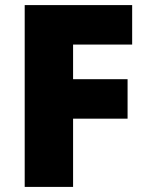

<svg xmlns="http://www.w3.org/2000/svg" viewBox="-20 -734 579 754"><path d="M267 0V-268H481V-423H267V-559H499V-714H77V0Z"/></svg>

Font: Noto Sans Canadian Aboriginal Black
Style: Regular
Weight: 900
Designer: Monotype Design Team, Typotheque's Kevin King
Foundry: Monotype Imaging Inc.
Version: Version 2.004